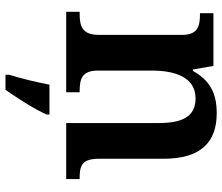

<svg xmlns="http://www.w3.org/2000/svg" viewBox="-75 -513 809 699"><g transform="rotate(90 329.5 -163.5)"><path d="M23 0H316V-49H311C267 -49 237 -58 237 -115V-313C237 -397 262 -471 338 -471C406 -471 428 -421 428 -335V0H632V-49H627C582 -49 558 -58 558 -120V-354C558 -490 498 -548 392 -548C320 -548 273 -524 238 -461H233L220 -536H28V-487H33C77 -487 107 -478 107 -421V-119C107 -58 75 -49 30 -49H23ZM252 208V221H307C337 178 379 113 397 71V61H288C280 106 265 167 252 208Z"/></g></svg>

Font: Noto Serif Lao SemiBold
Style: Regular
Weight: 600
Designer: Monotype Design Team
Foundry: Monotype Imaging Inc.
Version: Version 2.003